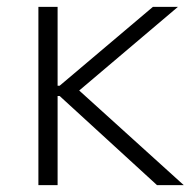

<svg xmlns="http://www.w3.org/2000/svg" viewBox="-20 -540 568 560"><path d="M92 0H148V-260H154L438 0H516L211 -276L499 -520H426L154 -290H148V-520H92Z"/></svg>

Font: Fixel Display Light
Style: Regular
Weight: 300
Designer: AlfaBravo + MacPaw
Foundry: Kyrylo Tkachov, Marchela Mozhyna, Serhii Makarenko, Maria Weinstein, Zakhar Kryvoshyya
Version: Version 1.211